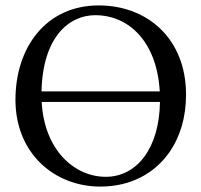

<svg xmlns="http://www.w3.org/2000/svg" viewBox="-20 -678 742 708"><path d="M666 -329C666 -536 523 -658 344 -658C150.3 -658 37 -503.9 37 -310C37 -113 180 10 350 10C460.8 10 549.3 -37.7 604.2 -116C644 -172.7 666 -245 666 -329ZM569.1 -341H133.1C137.4 -540.8 234.2 -622 331 -622C456.1 -622 558.7 -523.2 569.1 -341ZM569.9 -302C567.4 -127.9 482.3 -26 370 -26C253.4 -26 143.2 -125.6 133.7 -302Z"/></svg>

Font: Libertinus Math
Style: Regular
Weight: 400
Designer: Philipp H. Poll
Foundry: Khaled Hosny
Version: Version 6.2